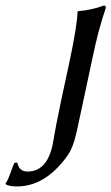

<svg xmlns="http://www.w3.org/2000/svg" viewBox="-88 -459 401 692"><path d="M101.6 63Q102.5 59.1 105.5 41.3Q108.4 23.4 115.2 -12.2Q122.1 -47.9 132.3 -96.2L162.1 -234.9Q190.4 -367.7 191.4 -416L193.8 -418.9Q241.7 -422.4 286.1 -439Q295.4 -439 293 -429.2Q266.6 -353 245.6 -251L191.4 2Q180.2 56.2 166.5 83Q152.8 109.9 120.6 144Q54.7 212.9 -27.3 212.9Q-55.7 212.9 -67.4 205.1L-67.9 202.1Q-60.1 191.9 -50.3 164.3Q-40.5 136.7 -36.1 127.9L-25.9 127Q-22 139.2 -19.5 144Q-17.1 148.9 -9.3 154.1Q-1.5 159.2 11.2 159.2Q81.1 159.2 101.6 63Z"/></svg>

Font: Linux Biolinum
Style: Italic
Weight: 400
Italic angle: -12°
Designer: Philipp H. Poll
Foundry: Philipp H. Poll
Version: Version 1.1.3 ; ttfautohint (v0.9)